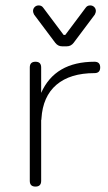

<svg xmlns="http://www.w3.org/2000/svg" viewBox="-20 -689 400 709"><path d="M123 -669Q134 -669 140 -660L215 -560H221L296 -660Q302 -669 313 -669Q322 -669 328 -663Q334 -657 334 -648Q334 -643 330 -635L252 -531Q242 -518 227 -518H209Q194 -518 184 -531L106 -635Q102 -643 102 -648Q102 -657 108 -663Q114 -669 123 -669ZM132 -21Q132 0 111 0Q90 0 90 -21V-440Q90 -461 111 -461Q132 -461 132 -440V-346Q183 -461 329 -461Q350 -461 350 -440Q350 -419 329 -419Q239 -419 188.5 -376Q138 -333 133 -251Q133 -247 132 -245Z"/></svg>

Font: Jura Light
Style: Regular
Weight: 300
Designer: Daniel Johnson, Alexei Vanyashin
Foundry: Daniel Johnson
Version: Version 5.103